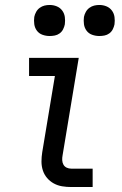

<svg xmlns="http://www.w3.org/2000/svg" viewBox="-20 -753 490 773"><path d="M267 0Q248 0 230 -3Q212 -6 196.5 -14.5Q181 -23 169.5 -36.5Q158 -50 152.5 -67Q147 -84 147 -102.5Q147 -121 150 -140L201 -447H97V-520H297L232 -128Q230 -118 230.5 -108Q231 -98 235.5 -90Q240 -82 248.5 -78Q257 -74 267 -74H353V0ZM380 -608Q365 -608 351 -613Q337 -618 328.5 -629.5Q320 -641 318 -655.5Q316 -670 318 -685Q320 -695 325.5 -705Q331 -715 340 -721.5Q349 -728 359 -730.5Q369 -733 380 -733Q395 -733 408.5 -727.5Q422 -722 430.5 -710.5Q439 -699 441 -684.5Q443 -670 441 -655Q439 -645 434 -635Q429 -625 420 -618.5Q411 -612 400.5 -610Q390 -608 380 -608ZM180 -608Q165 -608 151 -613Q137 -618 128.5 -629.5Q120 -641 118 -655.5Q116 -670 118 -685Q120 -695 125.5 -705Q131 -715 140 -721.5Q149 -728 159 -730.5Q169 -733 180 -733Q195 -733 208.5 -727.5Q222 -722 230.5 -710.5Q239 -699 241 -684.5Q243 -670 241 -655Q239 -645 234 -635Q229 -625 220 -618.5Q211 -612 200.5 -610Q190 -608 180 -608Z"/></svg>

Font: Zed Sans Extended
Style: Italic
Weight: 400
Width: 7
Italic angle: -9°
Designer: Belleve Invis
Foundry: Belleve Invis
Version: Version 1.0.0; ttfautohint (v1.8.4)